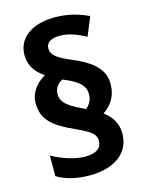

<svg xmlns="http://www.w3.org/2000/svg" viewBox="-116 -837 703 915"><g transform="rotate(-15 235.0 -379.5)"><path d="M51 -393C51 -308 104 -269 202 -225C280 -189 296 -174 296 -142C296 -109 272 -86 212 -86C165 -86 98 -108 52 -135V-33C95 -7 148 6 212 6C340 6 413 -55 413 -147C413 -197 390 -234 351 -262C390 -289 420 -327 420 -390C420 -461 372 -506 270 -549C201 -578 177 -598 177 -628C177 -657 198 -674 245 -674C288 -674 330 -658 372 -635L410 -727C361 -750 309 -765 245 -765C129 -765 59 -711 59 -628C59 -578 83 -541 128 -511C86 -486 51 -447 51 -393ZM163 -407C163 -438 181 -459 204 -469C285 -436 308 -409 308 -369C308 -338 293 -318 276 -304L254 -315C189 -346 163 -370 163 -407Z"/></g></svg>

Font: Noto Sans Lao Looped SemiCondensed
Style: Bold
Weight: 700
Width: 4
Designer: Mark Frömberg, Ben Mitchell
Foundry: The Fontpad Ltd
Version: Version 1.002